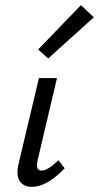

<svg xmlns="http://www.w3.org/2000/svg" viewBox="-20 -719 384 745"><path d="M167 -492 128 -527 294 -699 344 -652ZM104 6Q72 6 57 -15.5Q42 -37 51 -79L131 -416H201L126 -97Q116 -57 142 -57Q164 -57 207 -97L231 -66Q162 6 104 6Z"/></svg>

Font: EauTestInfant Medium
Style: Italic
Weight: 500
Italic angle: -12°
Designer: Christian Thalmann (Catharsis Fonts)
Version: Version 0.001;PS 000.001;hotconv 1.0.88;makeotf.lib2.5.64775